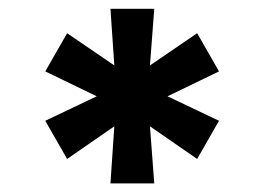

<svg xmlns="http://www.w3.org/2000/svg" viewBox="-20 -727 602 437"><path d="M231.4 -309.6 240.2 -439.5 132.8 -365.2 83 -452.1 200.2 -507.8 83 -564.5 132.8 -651.4 240.2 -578.1 231.4 -707H331.1L321.3 -578.1L428.7 -651.4L478.5 -564.5L361.3 -507.8L478.5 -452.1L428.7 -365.2L321.3 -439.5L331.1 -309.6Z"/></svg>

Font: Pretendard ExtraBold
Style: Regular
Weight: 800
Designer: Base glyphs from Inter by Rasmus Andersson; Hangeul glyphs from Noto Sans CJK(Source Han Sans) by Jang Soo-young and Kan
Foundry: Kil Hyung-jin
Version: Version 1.309